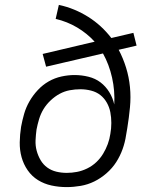

<svg xmlns="http://www.w3.org/2000/svg" viewBox="-20 -755 640 783"><path d="M252 8Q220 8 190 1.5Q160 -5 135 -20.5Q110 -36 93 -60.5Q76 -85 68 -114Q60 -143 60.5 -174.5Q61 -206 66 -238Q71 -265 78.5 -291Q86 -317 100 -341.5Q114 -366 134 -387.5Q154 -409 178.5 -423Q203 -437 230.5 -443Q258 -449 284 -449Q313 -449 341 -442Q369 -435 390 -419Q411 -403 425.5 -379.5Q440 -356 446 -329Q449 -385 437 -438.5Q425 -492 400 -537L168 -483L154 -535L366 -585Q335 -619 294.5 -643Q254 -667 207 -678L220 -735Q253 -728 283 -715.5Q313 -703 340 -686Q367 -669 390.5 -647.5Q414 -626 434 -600L524 -621L537 -569L464 -552Q482 -518 494 -479.5Q506 -441 510 -400Q514 -359 510 -317Q506 -275 499 -232L494 -203Q490 -175 480 -147Q470 -119 454 -94Q438 -69 414.5 -48.5Q391 -28 364.5 -15Q338 -2 309 3Q280 8 252 8ZM252 -50Q273 -50 294 -54Q315 -58 335.5 -68Q356 -78 372.5 -93.5Q389 -109 400.5 -128Q412 -147 419.5 -167.5Q427 -188 430 -209Q434 -231 434 -253.5Q434 -276 430 -297Q426 -318 415.5 -336.5Q405 -355 389 -367.5Q373 -380 351.5 -385.5Q330 -391 308 -391Q286 -391 264.5 -387Q243 -383 223.5 -372.5Q204 -362 186.5 -345.5Q169 -329 157.5 -310Q146 -291 139.5 -269.5Q133 -248 129 -227Q126 -205 125 -183Q124 -161 129.5 -140.5Q135 -120 145.5 -102Q156 -84 172.5 -72Q189 -60 209.5 -55Q230 -50 252 -50Z"/></svg>

Font: Iosevka Light Extended Oblique
Style: Regular
Weight: 300
Width: 7
Italic angle: -9°
Monospace: yes
Designer: Belleve Invis
Foundry: Belleve Invis
Version: Version 32.5.0; ttfautohint (v1.8.4)